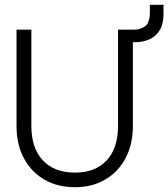

<svg xmlns="http://www.w3.org/2000/svg" viewBox="-20 -774 703 802"><path d="M49 -650H111V-248Q111 -155 159 -104Q207 -53 293 -53Q378 -53 425.5 -104Q473 -155 473 -248V-650H538Q567 -650 586.5 -664.5Q606 -679 606 -724V-754H663V-718Q663 -672 646 -646Q629 -620 602.5 -609Q576 -598 549 -598H535V-248Q535 -171 504.5 -113.5Q474 -56 419.5 -24Q365 8 293 8Q220 8 165 -24Q110 -56 79.5 -113.5Q49 -171 49 -248Z"/></svg>

Font: Overused Grotesk Book
Style: Regular
Weight: 350
Version: Version 0.003